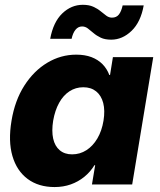

<svg xmlns="http://www.w3.org/2000/svg" viewBox="-20 -757 655 788"><path d="M204.1 10.7Q138.2 10.7 93.5 -22.5Q48.8 -55.7 31 -116.7Q13.2 -177.7 27.3 -261.7Q41 -344.7 79.8 -405.5Q118.7 -466.3 174.1 -499.5Q229.5 -532.7 293 -532.7Q328.6 -532.7 355.5 -522.5Q382.3 -512.2 400.6 -493.7Q418.9 -475.1 428.7 -449.2H431.6L443.4 -522.5H608.9L522.5 0H357.4L370.6 -79.1H367.7Q350.6 -51.3 325.9 -31.2Q301.3 -11.2 270.5 -0.2Q239.7 10.7 204.1 10.7ZM275.9 -123.5Q308.1 -123.5 334.7 -140.6Q361.3 -157.7 379.6 -188.7Q397.9 -219.7 404.8 -261.7Q411.6 -303.7 403.6 -334.5Q395.5 -365.2 374.5 -382.1Q353.5 -398.9 321.8 -398.9Q290.5 -398.9 265.1 -382.3Q239.7 -365.7 222.7 -335Q205.6 -304.2 198.2 -261.7Q191.4 -219.2 198.2 -188.2Q205.1 -157.2 225.1 -140.4Q245.1 -123.5 275.9 -123.5ZM436.5 -594.2Q410.6 -594.2 393.6 -602.3Q376.5 -610.4 363.8 -621.3Q351.1 -632.3 340.3 -640.4Q329.6 -648.4 316.9 -648.4Q300.8 -648.4 289.8 -634.8Q278.8 -621.1 273.9 -597.7H186Q198.7 -666.5 235.6 -701.9Q272.5 -737.3 319.8 -737.3Q345.2 -737.3 362.5 -729.5Q379.9 -721.7 392.6 -711.2Q405.3 -700.7 416.3 -692.6Q427.2 -684.6 439.5 -684.6Q458 -684.6 468 -697.5Q478 -710.4 483.4 -734.9H569.8Q557.6 -666.5 520 -630.4Q482.4 -594.2 436.5 -594.2Z"/></svg>

Font: Inter 28pt ExtraBold
Style: Italic
Weight: 800
Italic angle: -9.3988°
Designer: Rasmus Andersson
Foundry: rsms
Version: Version 4.001;git-66647c0bb